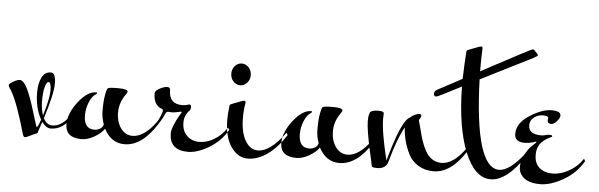

<svg xmlns="http://www.w3.org/2000/svg" viewBox="-84 -821 3183 1021"><g transform="rotate(5 1507.5 -310.5)"><path d="M173 -268Q162 -268 154.5 -239.5Q147 -211 147 -166Q147 -121 159 -89Q187 -181 187 -224.5Q187 -268 173 -268ZM132 -24Q141 -35 151 -65Q117 -125 117 -208Q117 -257 133 -288.5Q149 -320 181 -320Q207 -320 207 -263.5Q207 -207 165 -75Q182 -40 212 -40Q267 -40 310 -110L318 -100Q273 -23 205 -23Q181 -23 158 -54L140 -1Q140 8 132.5 10Q125 12 102 23.5Q79 35 74 35Q66 35 62 23Q14 -145 -21 -204Q-30 -218 -33.5 -223.5Q-37 -229 -36.5 -235Q-36 -241 -14.5 -253.5Q7 -266 21 -266Q41 -264 60.5 -224.5Q80 -185 103 -109.5Q126 -34 128 -29Q130 -24 132 -24Z M490 -262Q493 -268 544.5 -268Q596 -268 596 -253Q596 -250 590 -241Q555 -193 555 -141Q555 -89 579.5 -55.5Q604 -22 642 -22Q704 -22 768 -110L775 -98Q697 26 603 26Q532 26 494 -47Q478 -23 442 -2Q406 19 374 19Q287 19 287 -54Q287 -111 335.5 -173.5Q384 -236 431 -236Q435 -236 435 -233Q435 -230 431 -226Q410 -215 395.5 -180.5Q381 -146 381 -110Q381 -37 437 -37Q453 -37 467.5 -45.5Q482 -54 485 -70Q472 -105 472 -143Q472 -181 475 -207Q483 -262 490 -262Z M840 -165 821 -166Q811 -166 807 -157Q795 -127 769 -89L761 -100Q781 -127 792 -168Q792 -176 785 -179Q740 -194 740 -258Q740 -272 764 -284.5Q788 -297 804 -297Q820 -297 820 -283Q820 -208 890 -208Q907 -208 917.5 -211.5Q928 -215 929 -215Q939 -215 939 -200.5Q939 -186 931.5 -180.5Q924 -175 915 -157.5Q906 -140 906 -117Q906 -72 932.5 -46.5Q959 -21 998.5 -21Q1038 -21 1077 -44Q1116 -67 1145 -110L1152 -98Q1117 -37 1055 0Q993 37 944 37Q844 37 844 -54Q844 -71 856 -100Q868 -129 880 -149L892 -169Q892 -173 889 -173Q857 -165 840 -165Z M1142 -224Q1137 -182 1137 -155Q1137 -60 1173.5 -7.5Q1210 45 1262.5 45Q1315 45 1367 8.5Q1419 -28 1464 -98L1457 -110Q1379 -3 1313 -3Q1271 -3 1245 -48Q1219 -93 1219 -170Q1219 -210 1226 -251Q1226 -260 1218.5 -260Q1211 -260 1151 -236Q1142 -233 1142 -224ZM1225.5 -439Q1241 -422 1241 -398Q1241 -374 1225.5 -357Q1210 -340 1188.5 -340Q1167 -340 1152 -357Q1137 -374 1137 -398Q1137 -422 1152 -439Q1167 -456 1188.5 -456Q1210 -456 1225.5 -439Z M1637 -262Q1640 -268 1691.5 -268Q1743 -268 1743 -253Q1743 -250 1737 -241Q1702 -193 1702 -141Q1702 -89 1726.5 -55.5Q1751 -22 1789 -22Q1851 -22 1915 -110L1922 -98Q1844 26 1750 26Q1679 26 1641 -47Q1625 -23 1589 -2Q1553 19 1521 19Q1434 19 1434 -54Q1434 -111 1482.5 -173.5Q1531 -236 1578 -236Q1582 -236 1582 -233Q1582 -230 1578 -226Q1557 -215 1542.5 -180.5Q1528 -146 1528 -110Q1528 -37 1584 -37Q1600 -37 1614.5 -45.5Q1629 -54 1632 -70Q1619 -105 1619 -143Q1619 -181 1622 -207Q1630 -262 1637 -262Z M1963 -255 1962 -231Q1962 -160 1999 -9Q2058 -223 2101 -246Q2130 -271 2155 -271Q2163 -271 2163 -262Q2163 -253 2152 -238Q2156 -225 2163.5 -196Q2171 -167 2176.5 -147Q2182 -127 2193 -101.5Q2204 -76 2216 -60Q2246 -22 2292 -22Q2354 -22 2418 -110L2425 -98Q2347 26 2253 26Q2206 26 2171 4.5Q2136 -17 2118 -53Q2085 -119 2081 -193Q2044 -127 2014 -16Q2006 14 1999 18Q1984 35 1954 35Q1924 35 1924 28Q1922 12 1910 -38Q1882 -164 1882 -208.5Q1882 -253 1894 -261Q1906 -269 1932 -269Q1958 -269 1962 -262Q1963 -260 1963 -255Z M2455 -482Q2471 -12 2600 -12Q2655 -12 2732 -110L2739 -98Q2645 42 2559.5 42Q2474 42 2421 -88.5Q2368 -219 2365 -436Q2241 -371 2233 -371Q2220 -371 2220 -385Q2220 -399 2234 -407L2365 -477Q2367 -553 2372 -621Q2372 -630 2381 -633Q2441 -657 2448.5 -657Q2456 -657 2456 -648Q2454 -598 2454 -557V-525L2506 -553Q2717 -666 2722.5 -666Q2728 -666 2731 -663Q2753 -641 2753 -638Q2753 -635 2747 -630.5Q2741 -626 2702.5 -606.5Q2664 -587 2587.5 -549Q2511 -511 2455 -482Z M2835 -296 2836 -309Q2836 -321 2809 -321Q2782 -321 2760.5 -305Q2739 -289 2739 -262Q2739 -214 2808 -214Q2819 -214 2830.5 -217.5Q2842 -221 2854 -221Q2866 -221 2866 -213Q2866 -212 2858 -208.5Q2850 -205 2838.5 -198Q2827 -191 2815 -180Q2787 -154 2787 -109Q2787 -64 2814 -40.5Q2841 -17 2884 -17Q2927 -17 2972 -42Q3017 -67 3045 -110L3052 -98Q3014 -32 2946.5 6.5Q2879 45 2823.5 45Q2768 45 2738.5 22Q2709 -1 2709 -37.5Q2709 -74 2727 -105Q2745 -136 2758.5 -149.5Q2772 -163 2778.5 -168.5Q2785 -174 2785 -176.5Q2785 -179 2784 -179Q2752 -167 2722 -167Q2669 -167 2669 -210Q2669 -268 2735 -310Q2801 -352 2850.5 -352Q2900 -352 2900 -328Q2900 -313 2884 -296Q2868 -279 2855 -279Q2835 -279 2835 -296Z"/></g></svg>

Font: Mr Bedfort
Style: Regular
Weight: 400
Designer: Alejandro Paul
Foundry: Alejandro Paul
Version: Version 1.000